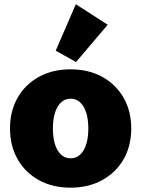

<svg xmlns="http://www.w3.org/2000/svg" viewBox="-20 -866 662 900"><path d="M310.5 13.7Q226.6 13.7 162.6 -21.5Q98.6 -56.6 62.7 -119.4Q26.9 -182.1 26.9 -264.2Q26.9 -345.7 62.7 -408.2Q98.6 -470.7 162.6 -505.9Q226.6 -541 310.5 -541Q395 -541 459 -505.9Q522.9 -470.7 559.1 -408.2Q595.2 -345.7 595.2 -263.7Q595.2 -181.6 559.1 -119.1Q522.9 -56.6 458.7 -21.5Q394.5 13.7 310.5 13.7ZM311 -124Q349.6 -124 371.8 -161.6Q394 -199.2 394 -263.7Q394 -328.1 371.8 -365.7Q349.6 -403.3 311 -403.3Q272.5 -403.3 250.2 -365.7Q228 -328.1 228 -263.7Q228 -198.7 250.2 -161.4Q272.5 -124 311 -124ZM336.4 -575.2 241.2 -628.4 335.4 -846.2 484.9 -750Z"/></svg>

Font: Schibsted Grotesk Black
Style: Regular
Weight: 900
Designer: Bakken & Baeck AS, Henrik Kongsvoll
Foundry: Schibsted ASA
Version: Version 1.100;gftools[0.9.25]